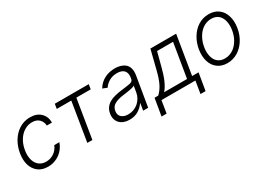

<svg xmlns="http://www.w3.org/2000/svg" viewBox="-14 -1243 2867 2087"><g transform="rotate(-30 1419.5 -199.0)"><path d="M55.4 -270.2Q61.4 -306.5 73.9 -341.6Q86.3 -376.8 104.9 -408.2Q123.6 -439.6 148.1 -466.1Q172.6 -492.5 202.4 -511.9Q232.2 -531.2 267.4 -542.1Q302.6 -552.9 342.3 -552.9Q384.2 -552.9 416.9 -541.5Q449.6 -530.2 474.4 -506.4Q524.1 -458.5 522.7 -383.5H458.8Q456 -430.8 424.7 -463.1Q393.5 -495.4 334.9 -495.4Q295.5 -495.4 259.8 -479Q224.1 -462.7 195.5 -433.2Q166.9 -403.8 147 -362.7Q127.1 -321.7 119 -272.4Q110.4 -222.7 116.1 -181.1Q121.8 -139.6 139.9 -109.7Q158 -79.9 188 -63.2Q218 -46.5 258.2 -46.5Q285.9 -46.5 311.1 -54.5Q336.3 -62.5 357.8 -77.1Q379.3 -91.6 395.8 -112.6Q412.3 -133.5 422.2 -159.1H486.2Q474.1 -122.2 451.5 -90.9Q429 -59.7 398.3 -36.9Q367.5 -14.2 329.7 -1.4Q291.9 11.4 249.6 11.4Q175.1 11.4 127.8 -25.2Q79.2 -62.9 60.5 -125.4Q41.9 -187.9 55.4 -270.2Z M642.4 -485.8 652 -545.5H1078.1L1068.5 -485.8H888.1L808.9 0H745.4L824.6 -485.8Z M1118.6 -152.3Q1125.7 -192.8 1145.8 -220.3Q1165.8 -247.9 1196.7 -266Q1227.6 -284.1 1267.8 -294.2Q1307.9 -304.3 1355.1 -310Q1390.6 -314.3 1417.3 -318.2Q1443.9 -322.1 1463.1 -325.6Q1501.1 -332.7 1506.4 -363.3L1508.5 -376.1Q1513.1 -403.8 1508.9 -426.1Q1504.6 -448.5 1491.5 -464Q1478.3 -479.4 1456.3 -487.7Q1434.3 -496.1 1403.4 -496.1Q1344.5 -496.1 1301.5 -470.2Q1258.2 -443.9 1237.2 -409.1L1181.1 -430.8Q1200.3 -464.5 1226.6 -487.7Q1252.8 -511 1282.8 -525.6Q1312.9 -540.1 1345 -546.5Q1377.1 -552.9 1408 -552.9Q1423.7 -552.9 1439.8 -551.1Q1456 -549.4 1471.8 -545.1Q1487.6 -540.8 1502.5 -533.9Q1517.4 -527 1530.2 -516.7Q1543 -506.7 1552.7 -492.9Q1562.5 -479 1568 -460.9Q1573.5 -442.8 1574.6 -420.3Q1575.6 -397.7 1571 -370.4L1509.2 0H1446L1460.6 -86.3H1456.7Q1433.9 -50.1 1387.1 -18.8Q1339.8 12.4 1271.7 12.4Q1234.7 12.4 1203.8 1.4Q1172.9 -9.6 1152 -30.5Q1131 -51.5 1121.8 -82.2Q1112.6 -112.9 1118.6 -152.3ZM1204.2 -72.8Q1234.7 -45.5 1287.6 -45.5Q1323.5 -45.5 1356 -57.5Q1388.5 -69.6 1414.1 -91.4Q1439.6 -113.3 1457 -143.3Q1474.4 -173.3 1480.5 -209.2L1493.6 -288Q1483.7 -279.1 1456.3 -272.7Q1443.2 -269.5 1428.4 -266.9Q1413.7 -264.2 1399.3 -261.9Q1384.9 -259.6 1371.4 -257.8Q1358 -256 1346.6 -254.6Q1275.9 -246.1 1233.3 -222.7Q1190.3 -199.2 1182.2 -149.5Q1174 -99.8 1204.2 -72.8Z M1587.4 155.2 1623.6 -59.7H1670.1Q1691.1 -79.9 1708.1 -102.6Q1725.1 -125.4 1740.1 -155.2Q1755 -185 1768.3 -224.4Q1781.6 -263.8 1794.7 -317.1L1851.9 -545.5H2175.1L2095.2 -59.7H2176.1L2139.9 155.2H2076.3L2101.9 0H1676.1L1650.9 155.2ZM1743.6 -59.7H2031.6L2101.9 -485.8H1901.3L1857.2 -317.1Q1845.9 -273.8 1834.2 -236.5Q1822.4 -199.2 1808.8 -167.3Q1795.1 -135.3 1779.1 -108.5Q1763.1 -81.7 1743.6 -59.7Z M2304 -275.2Q2310 -311.1 2322.3 -345.5Q2334.5 -380 2352.8 -410.7Q2371.1 -441.4 2394.9 -467.5Q2418.7 -493.6 2448 -512.6Q2477.3 -531.6 2511.7 -542.3Q2546.2 -552.9 2585.2 -552.9Q2658 -552.9 2706.3 -516.3Q2730.5 -498.6 2747.9 -473Q2765.3 -447.4 2775.2 -415.5Q2785.2 -383.5 2787.3 -345.7Q2789.4 -307.9 2782.3 -265.6Q2768.8 -183.9 2728.3 -121.4Q2708.1 -90.2 2683.1 -65.5Q2658 -40.8 2629.1 -23.8Q2600.1 -6.7 2567.8 2.3Q2535.5 11.4 2500.7 11.4Q2429.3 11.4 2380 -25.2Q2355.5 -43.3 2337.9 -68.9Q2320.3 -94.5 2310.5 -126.2Q2300.8 -158 2299 -195.5Q2297.2 -233 2304 -275.2ZM2367.5 -156.2Q2373.2 -131.4 2384.4 -111Q2395.6 -90.6 2412.5 -76.3Q2429.3 -62.1 2451.5 -54.3Q2473.7 -46.5 2501.4 -46.5Q2532.3 -46.5 2559.5 -55.6Q2586.6 -64.6 2609.6 -80.6Q2632.5 -96.6 2651.1 -118.4Q2669.7 -140.3 2683.9 -165.7Q2698.2 -191.1 2707.4 -219.1Q2716.6 -247.2 2720.9 -275.2Q2730.5 -335.2 2718.7 -385.3Q2713.1 -410.5 2701.7 -430.8Q2690.3 -451 2673.7 -465.4Q2657 -479.8 2634.6 -487.6Q2612.2 -495.4 2584.9 -495.4Q2553.6 -495.4 2526.3 -486.2Q2498.9 -476.9 2476.2 -460.9Q2453.5 -445 2435 -422.9Q2416.5 -400.9 2402.7 -375.4Q2388.8 -349.8 2379.6 -321.9Q2370.4 -294 2365.8 -265.6Q2355.8 -207.4 2367.5 -156.2Z"/></g></svg>

Font: Inter P Light
Style: Italic
Weight: 300
Italic angle: 9.39999°
Designer: Rasmus Andersson
Foundry: rsms
Version: Version 3.018;git-588b23468